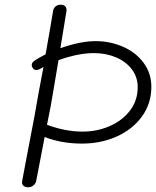

<svg xmlns="http://www.w3.org/2000/svg" viewBox="-20 -790 664 817"><path d="M624 -420Q624 -350 584.5 -295Q545 -240 477.5 -209.5Q410 -179 329 -179Q242 -179 170 -207L134 -20Q132 -9 122 -1Q112 7 101 7Q87 7 79.5 0Q72 -7 74 -18L92 -114Q122 -269 127 -297Q142 -386 165 -505L149 -496Q142 -492 134 -492Q126 -492 120.5 -499Q115 -506 115 -513Q115 -525 130 -534Q142 -542 174 -559Q197 -688 206 -744Q208 -756 217 -763Q226 -770 239 -770Q251 -770 257.5 -763Q264 -756 263 -744L237 -585Q322 -615 388 -615Q448 -615 502.5 -591.5Q557 -568 590.5 -523.5Q624 -479 624 -420ZM566 -419Q566 -462 541 -495Q516 -528 473.5 -546Q431 -564 380 -564Q312 -564 229 -534L207 -404Q198 -345 180 -259Q258 -230 332 -230Q393 -230 447 -253.5Q501 -277 533.5 -320Q566 -363 566 -419Z"/></svg>

Font: Mali Light
Style: Italic
Weight: 300
Italic angle: -10°
Version: Version 1.000; ttfautohint (v1.6)